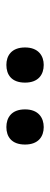

<svg xmlns="http://www.w3.org/2000/svg" viewBox="208 -996 160 617"><g transform="rotate(-90 288.5 -688.0)"><path d="M388 -628C417 -628 444 -645 444 -688C444 -732 417 -748 388 -748C357 -748 331 -732 331 -688C331 -645 357 -628 388 -628ZM188 -628C218 -628 245 -645 245 -688C245 -732 218 -748 188 -748C158 -748 132 -732 132 -688C132 -645 158 -628 188 -628Z"/></g></svg>

Font: Noto Serif Tamil SemiBold
Style: Regular
Weight: 600
Designer: Indian Type Foundry, Tom Grace, and the Monotype Design Team
Foundry: Monotype Imaging Inc.
Version: Version 2.004